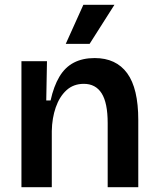

<svg xmlns="http://www.w3.org/2000/svg" viewBox="-20 -777 656 797"><path d="M69 0V-317V-523H175L172 -360H190Q203 -419 226.5 -458.5Q250 -498 286.5 -517Q323 -536 373 -536Q462 -536 508 -473Q554 -410 554 -279V0H427V-266Q427 -350 402 -389.5Q377 -429 328 -429Q285 -429 256 -402.5Q227 -376 211.5 -331.5Q196 -287 195 -233V0ZM352 -595H253L326 -757H455Z"/></svg>

Font: Bricolage Grotesque 18pt SemiBold
Style: Regular
Weight: 600
Version: Version 1.001;gftools[0.9.33.dev8+g029e19f]